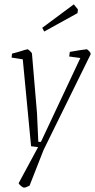

<svg xmlns="http://www.w3.org/2000/svg" viewBox="-20 -676 434 877"><path d="M394 -428 179 9 115 172Q98 181 90 181Q85 181 76.5 174Q68 167 65 161L154 -4L122 -8L84 -405L33 -413L35 -431L61 -438Q102 -451 106 -451Q108 -451 116.5 -443.5Q125 -436 126 -431L149 -159L155 -28H167L347 -411L296 -418L299 -439Q321 -443 343 -446.5Q365 -450 376 -451Q379 -451 387 -442.5Q395 -434 394 -428ZM173 -549 317 -656 336 -633 334 -616 182 -532Z"/></svg>

Font: Grenze ExtraLight
Style: Italic
Weight: 275
Italic angle: -10°
Designer: Renata Polastri
Foundry: Omnibus-Type
Version: Version 1.002; ttfautohint (v1.8)